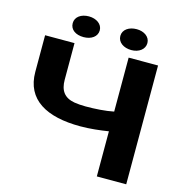

<svg xmlns="http://www.w3.org/2000/svg" viewBox="-125 -996 1057 1110"><g transform="rotate(15 403.5 -441.0)"><path d="M386 -374C360 -374 339 -376 319 -379C256 -390 230 -428 230 -492V-711H54V-492C54 -325 185 -255 386 -255C445 -255 503 -262 554 -270V0H730V-711H554V-388C505 -378 445 -374 386 -374ZM271 -758C317 -758 352 -782 352 -820C352 -857 316 -882 271 -882C225 -882 190 -858 190 -820C190 -781 224 -758 271 -758ZM557 -757C602 -757 637 -782 637 -820C637 -857 602 -882 557 -882C511 -882 475 -858 475 -820C475 -782 511 -757 557 -757Z"/></g></svg>

Font: Asimov
Style: XWid
Weight: 500
Designer: Google
Version: Version 2.000980; 2014